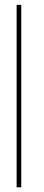

<svg xmlns="http://www.w3.org/2000/svg" viewBox="-20 -690 181 794"><path d="M67.9 -669.9H48.8V84.5H67.9Z"/></svg>

Font: SaysetthaMai Thin
Style: Regular
Weight: 100
Designer: John M. Durdin
Foundry: Lao Script for Windows
Version: Version 1.101